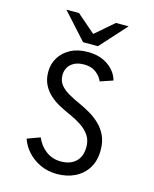

<svg xmlns="http://www.w3.org/2000/svg" viewBox="-134 -1003 884 1104"><g transform="rotate(15 308.0 -451.5)"><path d="M313 12Q258.5 12 214 -8.5Q169.5 -29 138 -63.2Q106.5 -97.5 92.5 -139.5L169 -167.5Q188 -121.5 226.5 -92.5Q265 -63.5 315.5 -63.5Q371.5 -63.5 404.2 -94Q437 -124.5 437 -182.5Q437 -222 417.2 -250.8Q397.5 -279.5 365.5 -300.5Q333.5 -321.5 297 -337.5Q264.5 -351.5 231.8 -369Q199 -386.5 172.2 -410.5Q145.5 -434.5 129.2 -467.2Q113 -500 113 -543.5Q113 -589.5 136 -627.8Q159 -666 202 -689Q245 -712 305 -712Q376.5 -712 425.5 -677.8Q474.5 -643.5 488.5 -591.5L413 -566Q401 -595 373 -616Q345 -637 302 -637Q254 -637 225.5 -612Q197 -587 197 -545Q197 -511.5 216 -488Q235 -464.5 266.5 -446.8Q298 -429 336 -412Q368 -397.5 400.5 -378.5Q433 -359.5 460.5 -333Q488 -306.5 504.5 -270.2Q521 -234 521 -185.5Q521 -122.5 493.8 -78.5Q466.5 -34.5 419.5 -11.2Q372.5 12 313 12ZM262.5 -759 121.5 -915H196.5L306.5 -820L416.5 -915H492L351 -759Z"/></g></svg>

Font: Overpass Mono
Style: Regular
Weight: 400
Designer: Delve Withrington, Dave Bailey
Foundry: Delve Fonts LLC
Version: Version 4.000